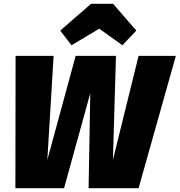

<svg xmlns="http://www.w3.org/2000/svg" viewBox="-20 -990 945 1010"><path d="M356 -752 502 -839 624 -752 697 -829 575 -970H459L297 -829ZM905 -696H709L574 -149L590 -696H378L229 -149L262 -696H62L61 0H317L455 -500L446 0H709Z"/></svg>

Font: Fira Sans Heavy
Style: Italic
Weight: 900
Italic angle: -8°
Designer: bBox Type GmbH & Carrois Corporate GbR & Edenspiekermann AG
Foundry: bBox Type GmbH & Carrois Corporate GbR & Edenspiekermann AG
Version: Version 4.301;PS 004.301;hotconv 1.0.88;makeotf.lib2.5.64775